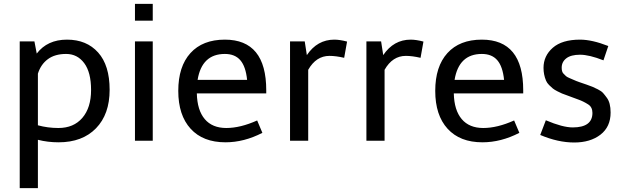

<svg xmlns="http://www.w3.org/2000/svg" viewBox="-20 -728 3231 993"><path d="M487.5 -456.5C447.8 -500.8 394.2 -523 326.5 -523C258.8 -523 206.7 -499 170 -451L158 -514H82V245H176V-5C210 3.7 245.7 8 283 8C365 8 429.5 -16.2 476.5 -64.5C523.5 -112.8 547 -179.2 547 -263.5C547 -347.8 527.2 -412.2 487.5 -456.5ZM415.5 -401.5C439.2 -369.8 451 -323.5 451 -262.5C451 -201.5 436 -153.5 406 -118.5C376 -83.5 334.7 -66 282 -66C245.3 -66 210 -70.7 176 -80V-347C186 -379 203.2 -404 227.5 -422C251.8 -440 283.3 -449 322 -449C360.7 -449 391.8 -433.2 415.5 -401.5Z M678 -621H770V-708H678ZM678 0H770V-514H678Z M902 -258C902 -174 923.3 -108.7 966 -62C1008.7 -15.3 1068.7 8 1146 8C1210 8 1273.7 -8.3 1337 -41L1310 -105C1252 -79 1198.8 -66 1150.5 -66C1102.2 -66 1065 -81.3 1039 -112C1013 -142.7 999.3 -187 998 -245H1357V-261C1357 -435.7 1285.7 -523 1143 -523C1066.3 -523 1007 -499.8 965 -453.5C923 -407.2 902 -342 902 -258ZM1143 -449C1177.7 -449 1204.3 -438.2 1223 -416.5C1241.7 -394.8 1253.3 -361 1258 -315H1002C1016.7 -404.3 1063.7 -449 1143 -449Z M1480 0H1574V-367C1601.3 -415 1638 -439 1684 -439C1706 -439 1731.3 -435.7 1760 -429L1775 -513C1749.7 -519.7 1727.7 -523 1709 -523C1650.3 -523 1603 -496.3 1567 -443L1556 -514H1480Z M1875 0H1969V-367C1996.3 -415 2033 -439 2079 -439C2101 -439 2126.3 -435.7 2155 -429L2170 -513C2144.7 -519.7 2122.7 -523 2104 -523C2045.3 -523 1998 -496.3 1962 -443L1951 -514H1875Z M2231 -258C2231 -174 2252.3 -108.7 2295 -62C2337.7 -15.3 2397.7 8 2475 8C2539 8 2602.7 -8.3 2666 -41L2639 -105C2581 -79 2527.8 -66 2479.5 -66C2431.2 -66 2394 -81.3 2368 -112C2342 -142.7 2328.3 -187 2327 -245H2686V-261C2686 -435.7 2614.7 -523 2472 -523C2395.3 -523 2336 -499.8 2294 -453.5C2252 -407.2 2231 -342 2231 -258ZM2472 -449C2506.7 -449 2533.3 -438.2 2552 -416.5C2570.7 -394.8 2582.3 -361 2587 -315H2331C2345.7 -404.3 2392.7 -449 2472 -449Z M2774 -30C2835.3 -4 2893.8 9 2949.5 9C3005.2 9 3050.5 -4.5 3085.5 -31.5C3120.5 -58.5 3138 -96.7 3138 -146C3138 -180 3131.3 -205.7 3118 -223C3111.3 -232.3 3105 -240.3 3099 -247C3093 -253.7 3084 -260 3072 -266C3060 -272 3050.8 -276.3 3044.5 -279C3038.2 -281.7 3027.8 -285.5 3013.5 -290.5L2977 -303C2967 -306.3 2955.3 -311 2942 -317L2923.5 -325C2915.8 -328.3 2910.3 -331.5 2907 -334.5C2903.7 -337.5 2899.2 -342 2893.5 -348C2887.8 -354 2885 -364 2885 -378C2885 -398 2893 -414.2 2909 -426.5C2925 -438.8 2948.7 -445 2980 -445C3011.3 -445 3051.7 -435.3 3101 -416L3126 -490C3070 -512 3021.3 -523 2980 -523C2918 -523 2871 -509 2839 -481C2807 -453 2791 -418.3 2791 -377C2791 -353.7 2795.3 -331.7 2804 -311C2807.3 -303 2812.7 -295.3 2820 -288C2827.3 -280.7 2833.7 -274.8 2839 -270.5C2844.3 -266.2 2852.2 -261.3 2862.5 -256C2872.8 -250.7 2880.8 -246.8 2886.5 -244.5C2892.2 -242.2 2901.2 -238.8 2913.5 -234.5C2925.8 -230.2 2934.3 -227 2939 -225C2943.7 -223 2954.5 -219 2971.5 -213C2988.5 -207 3005.3 -198.7 3022 -188C3036.7 -178.7 3044 -164 3044 -144C3044 -94 3010 -69 2942 -69C2907.3 -69 2861 -81.3 2803 -106Z"/></svg>

Font: Telex Regular
Style: Regular
Weight: 400
Designer: Andres Torresi
Foundry: Andres Torresi
Version: Version 1.001